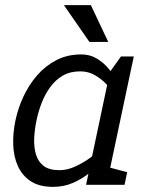

<svg xmlns="http://www.w3.org/2000/svg" viewBox="-20 -720 565 748"><path d="M408.3 -440 486.3 -430 395.3 0H315.3ZM408.3 -440 451.3 -500H501.3L486.3 -430ZM389.7 -153.3 414.7 -145Q414.7 -145 404.6 -129.5Q394.5 -114 375.1 -91.2Q355.7 -68.5 327.8 -45.8Q299.8 -23 264.2 -7.5Q228.7 8 186.7 8L210.8 -57Q242.2 -57 273.5 -71.5Q304.8 -86 331.2 -105.2Q357.5 -124.3 373.6 -138.8Q389.7 -153.3 389.7 -153.3ZM430.3 -346.7Q430.3 -346.7 420.3 -361.2Q410.3 -375.7 392.3 -394.3Q374.3 -413 349.1 -427.5Q323.8 -442 292.5 -442L296.7 -508Q329.7 -508 356.1 -492.5Q382.5 -477 401.6 -454.2Q420.7 -431.5 433.3 -408.8Q446 -386 452.3 -370.5Q458.7 -355 458.7 -355ZM292.5 -442Q253.7 -442 225.2 -425.7Q196.7 -409.3 176.1 -381.2Q155.5 -353.2 142.3 -319.2Q129.2 -285.3 122 -250Q114.7 -214.7 113.2 -180.2Q111.8 -145.8 120.3 -117.8Q128.8 -89.7 150.4 -73.3Q172 -57 210.8 -57L186.7 8Q133 8 99.7 -14Q66.3 -36 49.7 -73Q33 -110 31.5 -156Q30 -202 40 -250Q50 -298 71.4 -344Q92.8 -390 125.1 -427Q157.3 -464 200.2 -486Q243 -508 296.7 -508ZM385.3 0 394 -70.8 475.3 -49.2 465.3 0ZM229 -700H334L401.7 -556.7H328.3Z"/></svg>

Font: Epunda Slab Light
Style: Italic
Weight: 300
Italic angle: -12°
Designer: Simon Atzbach
Foundry: typofactur
Version: Version 1.102